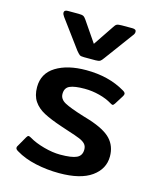

<svg xmlns="http://www.w3.org/2000/svg" viewBox="-114 -825 749 919"><g transform="rotate(15 260.5 -365.5)"><path d="M201 -573 97 -714Q89 -725 89 -733Q89 -746 107 -746H160Q177 -746 184 -742.5Q191 -739 199 -727L268 -626L336 -727Q343 -739 350 -742.5Q357 -746 375 -746H427Q446 -746 446 -733Q446 -723 438 -714L334 -573Q325 -560 318.5 -556Q312 -552 296 -552H239Q223 -552 217.5 -556Q212 -560 201 -573ZM52 -35Q39 -42 39 -50Q39 -56 43 -61L71 -110Q76 -119 81 -119Q86 -119 94 -114Q124 -96 168 -84Q212 -72 249 -72Q306 -72 330.5 -83.5Q355 -95 355 -125Q355 -142 345.5 -152.5Q336 -163 317 -171Q298 -179 254 -193Q254 -193 221 -204Q164 -223 130 -241Q96 -259 77.5 -286.5Q59 -314 59 -356Q59 -424 116.5 -459.5Q174 -495 266 -495Q378 -495 459 -447Q472 -440 472 -432Q472 -427 467 -419L440 -376Q434 -367 430 -367Q426 -367 418 -372Q392 -388 355.5 -397.5Q319 -407 282 -407Q232 -407 208.5 -396.5Q185 -386 185 -356Q185 -330 212.5 -315Q240 -300 308 -279L341 -269Q419 -244 450.5 -210Q482 -176 482 -125Q482 -63 427.5 -24Q373 15 267 15Q207 15 150 2.5Q93 -10 52 -35Z"/></g></svg>

Font: Mitr
Style: Regular
Weight: 400
Designer: Thanarat Vachiruckul
Foundry: Cadson Demak
Version: Version 1.003